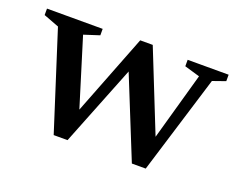

<svg xmlns="http://www.w3.org/2000/svg" viewBox="-81 -592 924 742"><g transform="rotate(20 381.0 -221.0)"><path d="M643.5 -397.5 580.5 -416V-442.5H749V-416L696.5 -397.5L572 8H515L369.5 -352L395.5 -357L250.5 8H193.5L65.5 -392L2 -416V-442.5H231V-416L167.5 -395.5L263.5 -84.5L240 -85L382.5 -450.5H434L579.5 -86H556Z"/></g></svg>

Font: Newsreader 16pt 16pt Medium
Style: Regular
Weight: 500
Version: Version 1.003